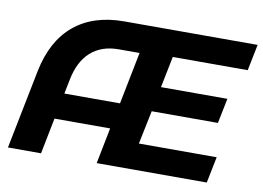

<svg xmlns="http://www.w3.org/2000/svg" viewBox="-75 -815 1273 931"><g transform="rotate(10 561.0 -350.0)"><path d="M727 -571 696 -417H1023L998 -294H672L638 -129H1021L995 0H453L488 -177H214L179 0H16L94 -391Q125 -543 219.5 -621.5Q314 -700 466 -700H1122L1096 -571ZM514 -305 565 -562H463Q378 -562 325 -514.5Q272 -467 254 -375L240 -305Z"/></g></svg>

Font: Montserrat Alternates
Style: Bold Italic
Weight: 700
Italic angle: -11.3°
Designer: Julieta Ulanovsky
Foundry: Julieta Ulanovsky
Version: Version 7.200